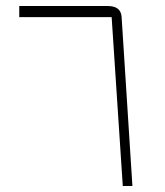

<svg xmlns="http://www.w3.org/2000/svg" viewBox="-20 -618 547 638"><path d="M388 0 351 -561H44V-598H338Q381 -598 384 -563L420 0Z"/></svg>

Font: IBM Plex Sans Arabic ExtLt
Style: Regular
Weight: 200
Designer: Mike Abbink, Paul van der Laan, Pieter van Rosmalen, Wael Morcos, Khajak Apelian
Foundry: Bold Monday
Version: Version 1.2